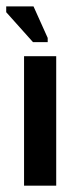

<svg xmlns="http://www.w3.org/2000/svg" viewBox="-28 -589 248 609"><path d="M48.3 0V-410.7H150.3V0ZM76.7 -455.3 -8.3 -550.3V-568.7H78.3L123.3 -468.7V-455.3Z"/></svg>

Font: Darker Grotesque Light
Style: Regular
Weight: 300
Designer: Gabriel Lam
Foundry: TypeRant
Version: Version 1.000;gftools[0.9.28]